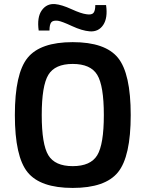

<svg xmlns="http://www.w3.org/2000/svg" viewBox="-20 -910 715 943"><path d="M223 -760H170Q161 -825 185 -859Q209 -893 250 -890Q283 -887 331 -865Q379 -843 405 -840Q430 -836 439 -846.5Q448 -857 448 -885H501Q510 -822 487 -787.5Q464 -753 421 -756Q383 -759 333.5 -782Q284 -805 265 -808Q240 -811 231.5 -800Q223 -789 223 -760ZM337 -703Q497 -703 559.5 -626Q622 -549 622 -345Q622 -141 559.5 -64Q497 13 337 13Q178 13 115.5 -64Q53 -141 53 -345Q53 -549 115.5 -626Q178 -703 337 -703ZM337 -596Q250 -596 217.5 -542.5Q185 -489 185 -345Q185 -201 217.5 -147.5Q250 -94 337 -94Q425 -94 457.5 -147.5Q490 -201 490 -345Q490 -489 457.5 -542.5Q425 -596 337 -596Z"/></svg>

Font: Exo 2.0 Semi Bold
Style: Regular
Weight: 600
Designer: Natanael Gama
Version: Version 1.001;PS 001.001;hotconv 1.0.70;makeotf.lib2.5.58329